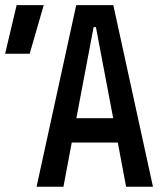

<svg xmlns="http://www.w3.org/2000/svg" viewBox="-20 -713 626 733"><path d="M119.6 0H222.2L253.9 -168.9H429.7L461.4 0H564L412.6 -693.4H271ZM271.5 -261.7 337.4 -609.4H346.2L412.1 -261.7ZM-0.5 -507.8H93.3L147 -693.4H43.5Z"/></svg>

Font: Cascadia Code PL
Style: Regular
Weight: 400
Monospace: yes
Designer: Aaron Bell
Foundry: Saja Typeworks
Version: Version 2404.023